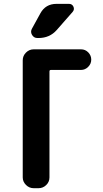

<svg xmlns="http://www.w3.org/2000/svg" viewBox="-20 -990 540 1010"><path d="M406.2 -730.5Q428.7 -730.5 444.3 -714.4Q460 -698.2 460 -676.3Q460 -654.3 443.8 -638.2Q427.7 -622.1 406.2 -622.1H248Q240.2 -622.1 240.2 -614.3V-56.6Q240.2 -33.2 223.1 -16.6Q206.1 0 182.6 0H157.2Q133.8 0 116.7 -17.1Q99.6 -34.2 99.6 -56.6V-672.9Q99.6 -696.3 116.7 -713.4Q133.8 -730.5 157.2 -730.5ZM277.3 -969.7H342.8Q359.4 -969.7 366.2 -955.1Q373 -940.4 362.3 -927.7L278.3 -832Q241.2 -790 182.6 -790H176.8Q158.2 -790 148.4 -806.6Q138.7 -823.2 148.4 -839.8L192.4 -919.9Q219.7 -969.7 277.3 -969.7Z"/></svg>

Font: Rounded Mgen+ 1mn bold
Style: Bold
Weight: 700
Designer: [Source Han Sans]
Ryoko NISHIZUKA  (kana & ideographs); Paul D. Hunt (Latin, Greek & Cyrillic); Wenlong ZHANG  (bopomofo
Version: Version 1.059.20150602